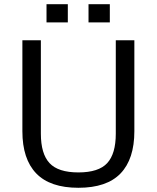

<svg xmlns="http://www.w3.org/2000/svg" viewBox="-20 -881 744 911"><path d="M352 10Q217.7 10 152 -58.1Q86.2 -126.3 86.2 -258.4V-690H173.9V-246.8Q173.9 -151.3 215 -107.1Q256.1 -62.9 352 -62.9Q447.9 -62.9 488.7 -107.1Q529.4 -151.3 529.4 -246.8V-690H617.5V-258.4Q617.5 -126.3 552 -58.1Q486.6 10 352 10ZM200.7 -774.6V-861H301.8V-774.6ZM400 -774.6V-861H501.1V-774.6Z"/></svg>

Font: Mozilla Text ExtraLight
Style: Regular
Weight: 200
Designer: Studio DRAMA
Foundry: Studio DRAMA
Version: Version 1.000